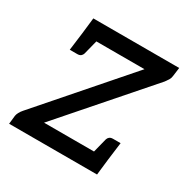

<svg xmlns="http://www.w3.org/2000/svg" viewBox="-122 -618 717 730"><g transform="rotate(30 236.0 -253.5)"><path d="M9 0 13 -37Q14 -44 18.5 -52.5Q23 -61 30 -69L351 -437H78L86 -507H463L458 -469Q457 -459 452 -451Q447 -443 441 -435L122 -70H403L395 0ZM143 -450 124 -375Q122 -368 116.5 -363.5Q111 -359 101 -359H68L78 -437ZM338 -57 357 -132Q359 -139 364.5 -143.5Q370 -148 380 -148H413L403 -70Z"/></g></svg>

Font: Aleo
Style: Italic
Weight: 400
Italic angle: -7°
Designer: Alessio Laiso
Foundry: Alessio Laiso
Version: Version 2.001;gftools[0.9.29]